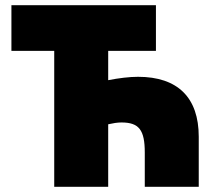

<svg xmlns="http://www.w3.org/2000/svg" viewBox="-20 -720 832 740"><path d="M189 0H397V-241C415 -245 432 -248 448 -248C516 -248 538 -219 538 -132V0H746V-193C746 -344 665 -424 512 -424C479 -424 438 -419 397 -411V-524H581V-700H24V-524H189Z"/></svg>

Font: Fixel Display Black
Style: Regular
Weight: 900
Designer: AlfaBravo + MacPaw
Foundry: Kyrylo Tkachov, Marchela Mozhyna, Serhii Makarenko, Maria Weinstein, Zakhar Kryvoshyya
Version: Version 1.211